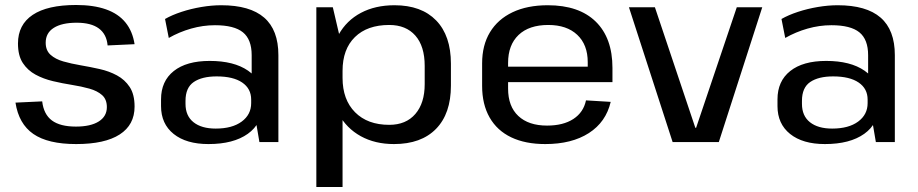

<svg xmlns="http://www.w3.org/2000/svg" viewBox="-20 -569 3676 769"><path d="M285 8Q172 8 113.5 -32.5Q55 -73 42 -158L149 -163Q155 -111 188 -86.5Q221 -62 284 -62Q343 -62 375.5 -82.5Q408 -103 408 -140Q408 -171 389 -188Q370 -205 338 -214Q306 -223 268 -229Q230 -235 192 -244Q154 -253 122.5 -270Q91 -287 71.5 -316.5Q52 -346 52 -395Q52 -470 111 -509.5Q170 -549 285 -549Q355 -549 404.5 -531.5Q454 -514 482.5 -479Q511 -444 519 -392L411 -387Q407 -432 376 -455Q345 -478 287 -478Q228 -478 195.5 -457.5Q163 -437 163 -398Q163 -367 182.5 -349.5Q202 -332 233.5 -323Q265 -314 303 -307.5Q341 -301 379 -292.5Q417 -284 448.5 -267Q480 -250 499.5 -220.5Q519 -191 519 -142Q519 -69 459.5 -30.5Q400 8 285 8Z M988 -182V-348Q988 -411 953 -439.5Q918 -468 841 -468Q793 -468 745.5 -454.5Q698 -441 656 -417L641 -493Q669 -509 707 -521.5Q745 -534 786.5 -541Q828 -548 866 -548Q981 -548 1038 -498.5Q1095 -449 1095 -348V0H1019ZM815 8Q726 8 675.5 -32.5Q625 -73 625 -144V-171Q625 -244 676 -284.5Q727 -325 820 -325Q917 -325 973.5 -286Q1030 -247 1030 -175V-147Q1030 -74 972.5 -33Q915 8 815 8ZM844 -54Q910 -54 948 -82Q986 -110 986 -156V-170Q986 -214 950 -238.5Q914 -263 848 -263Q789 -263 756 -240.5Q723 -218 723 -165V-153Q723 -105 755 -79.5Q787 -54 844 -54Z M1558 8Q1482 8 1425 -23.5Q1368 -55 1336.5 -112.5Q1305 -170 1305 -248V-296Q1305 -374 1336.5 -430.5Q1368 -487 1425.5 -517.5Q1483 -548 1560 -548Q1668 -548 1727 -487Q1786 -426 1786 -314V-226Q1786 -114 1726.5 -53Q1667 8 1558 8ZM1247 -540H1313L1352 -373V180H1247ZM1539 -69Q1606 -69 1643.5 -112.5Q1681 -156 1681 -232V-305Q1681 -384 1643.5 -426.5Q1606 -469 1539 -469Q1451 -469 1401.5 -420.5Q1352 -372 1352 -285V-257Q1352 -170 1402 -119.5Q1452 -69 1539 -69Z M2164 8Q2084 8 2027.5 -19Q1971 -46 1941 -98.5Q1911 -151 1911 -225V-315Q1911 -388 1942.5 -440Q1974 -492 2033 -520Q2092 -548 2174 -548Q2299 -548 2366 -482.5Q2433 -417 2433 -297V-240H1995V-302H2350L2334 -278V-320Q2334 -390 2292 -429.5Q2250 -469 2176 -469Q2099 -469 2057 -429Q2015 -389 2015 -317V-214Q2015 -143 2056 -104.5Q2097 -66 2171 -66Q2236 -66 2276.5 -92.5Q2317 -119 2327 -167L2426 -161Q2407 -80 2338.5 -36Q2270 8 2164 8Z M2499 -540H2603L2765 -57H2768L2931 -540H3033L2859 0H2674Z M3457 -182V-348Q3457 -411 3422 -439.5Q3387 -468 3310 -468Q3262 -468 3214.5 -454.5Q3167 -441 3125 -417L3110 -493Q3138 -509 3176 -521.5Q3214 -534 3255.5 -541Q3297 -548 3335 -548Q3450 -548 3507 -498.5Q3564 -449 3564 -348V0H3488ZM3284 8Q3195 8 3144.5 -32.5Q3094 -73 3094 -144V-171Q3094 -244 3145 -284.5Q3196 -325 3289 -325Q3386 -325 3442.5 -286Q3499 -247 3499 -175V-147Q3499 -74 3441.5 -33Q3384 8 3284 8ZM3313 -54Q3379 -54 3417 -82Q3455 -110 3455 -156V-170Q3455 -214 3419 -238.5Q3383 -263 3317 -263Q3258 -263 3225 -240.5Q3192 -218 3192 -165V-153Q3192 -105 3224 -79.5Q3256 -54 3313 -54Z"/></svg>

Font: Pathway Extreme Medium
Style: Regular
Weight: 500
Designer: Eduardo Rodriguez Tunni
Foundry: Eduardo Rodriguez Tunni
Version: Version 1.001;gftools[0.9.26]